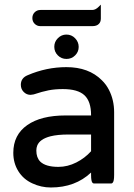

<svg xmlns="http://www.w3.org/2000/svg" viewBox="-20 -810 589 846"><path d="M381.3 -217.3H281.2Q233.9 -217.3 202.6 -209.5Q155.3 -197.3 144 -168.5Q140.1 -158.7 140.1 -146.5Q140.1 -115.7 157.2 -98.1Q181.2 -74.7 237.3 -74.7Q277.8 -74.7 316.4 -94.2Q354 -113.3 381.3 -143.6ZM38.6 -136.7Q38.6 -215.8 100.1 -258.8Q160.6 -301.3 269.5 -301.3H381.3V-302.7Q381.3 -362.8 352.3 -390.1Q323.2 -417.5 256.8 -417.5Q222.2 -417.5 194.3 -412.1Q166.5 -406.7 128.4 -394L114.7 -392.1H114.3Q97.2 -392.1 84.5 -404.8Q71.8 -417.5 71.8 -436.5Q71.8 -466.3 101.6 -478.5Q184.6 -514.2 272.5 -514.2Q371.1 -514.2 428.7 -456.5Q447.8 -438 460 -414.1Q482.9 -369.6 482.9 -315.4V-39.1Q482.9 -10.7 476.1 -4.4Q473.6 -1.5 469.7 -1.5H394.5Q390.6 -1.5 387.7 -4.4Q381.3 -10.7 381.3 -39.1V-49.8Q311.5 16.1 204.1 16.1Q161.1 16.1 122.6 -2Q83 -20 60.8 -55.7Q38.6 -91.3 38.6 -136.7ZM272.5 -657.7Q295.4 -657.7 311 -641.4Q326.7 -625 326.7 -603.3Q326.7 -581.5 311 -565.9Q295.4 -550.3 272.9 -550.3Q250.5 -550.3 234.9 -565.9Q219.2 -581.5 219.2 -603.8Q219.2 -626 235.1 -641.8Q251 -657.7 272.5 -657.7ZM158.2 -766.1H386.7Q400.9 -766.1 415 -780.3L424.3 -789.6V-728.5Q424.3 -712.9 415.5 -704.6Q406.2 -694.8 386.7 -694.8H158.2Q143.1 -694.8 132.8 -705.1Q122.6 -715.3 122.6 -730.5Q122.6 -745.6 132.8 -755.9Q143.1 -766.1 158.2 -766.1Z"/></svg>

Font: YuPearl-Medium
Style: Medium
Weight: 500
Designer: Max Yao
Foundry: Max-Everyday
Version: Version 1.011; ttfautohint (v1.8.3)